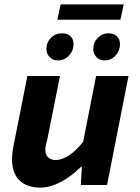

<svg xmlns="http://www.w3.org/2000/svg" viewBox="-20 -845 640 877"><path d="M165 12Q103 12 69 -21Q35 -54 35 -117Q35 -134 37.5 -153Q40 -172 44 -190L105 -498H254L196 -208Q192 -194 189.5 -182.5Q187 -171 187 -161Q187 -138 200 -126Q213 -114 234 -114Q263 -114 295.5 -135.5Q328 -157 360 -198L419 -498H567L469 0H349L354 -83H350Q326 -59 296 -37.5Q266 -16 232 -2Q198 12 165 12ZM244 -569Q221 -569 206.5 -584.5Q192 -600 192 -621Q192 -651 212.5 -672Q233 -693 263 -693Q288 -693 302 -679.5Q316 -666 316 -643Q316 -614 295.5 -591.5Q275 -569 244 -569ZM457 -569Q434 -569 420 -584.5Q406 -600 406 -621Q406 -651 426.5 -672Q447 -693 476 -693Q499 -693 513.5 -679.5Q528 -666 528 -643Q528 -614 508 -591.5Q488 -569 457 -569ZM242 -755 257 -825H545L530 -755Z"/></svg>

Font: Source Code Pro ExtraLight ExtraBold
Style: Italic
Weight: 800
Italic angle: -11°
Monospace: yes
Version: Version 1.016;hotconv 1.0.116;makeotfexe 2.5.65601